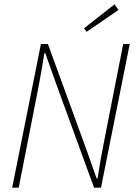

<svg xmlns="http://www.w3.org/2000/svg" viewBox="-20 -862 640 882"><path d="M36 0 168 -660H200L378 -172L424 -42H428Q432 -65 435.5 -87.5Q439 -110 443 -132.5Q447 -155 451.5 -177.5Q456 -200 460 -222L546 -660H576L444 0H412L234 -488L188 -618H184Q179 -587 174 -557.5Q169 -528 163.5 -498.5Q158 -469 152 -438L66 0ZM378 -716 366 -732 506 -842 524 -816Z"/></svg>

Font: SourceCodeVF
Style: Italic
Weight: 200
Italic angle: -11°
Monospace: yes
Designer: Paul D. Hunt, Teo Tuominen
Foundry: Adobe
Version: Version 1.026;hotconv 1.1.0;makeotfexe 2.6.0